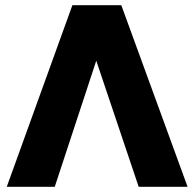

<svg xmlns="http://www.w3.org/2000/svg" viewBox="-20 -720 749 740"><path d="M6 0 259 -700H447.5L703 0H514.5L351 -486L191 0Z"/></svg>

Font: Geologica Roman
Style: Bold
Weight: 700
Designer: Sindre Bremnes, Frode Helland
Foundry: Monokrom Skriftforlag AS
Version: Version 1.010;gftools[0.9.28]